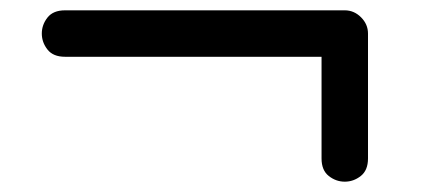

<svg xmlns="http://www.w3.org/2000/svg" viewBox="-20 -550 816 372"><path d="M603 -243V-440H106Q83 -440 72 -454Q61 -468 61 -485Q61 -502 72 -516Q83 -530 106 -530H648Q666 -530 679.5 -516.5Q693 -503 693 -485V-243Q693 -220 679 -209Q665 -198 648 -198Q631 -198 617 -209Q603 -220 603 -243Z"/></svg>

Font: Hanken
Style: Book
Weight: 400
Designer: Alfredo Marco Pradil
Foundry: Hanken Design Co.
Version: Version 2.06 2014